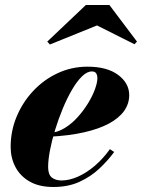

<svg xmlns="http://www.w3.org/2000/svg" viewBox="-20 -736 566 766"><path d="M193 10Q136 10 98.2 -11.8Q60.5 -33.5 41.5 -69.8Q22.5 -106 22.5 -150Q22.5 -213.5 46.5 -271Q70.5 -328.5 112.8 -373.5Q155 -418.5 210.5 -444.2Q266 -470 329 -470Q407.5 -470 451.5 -437Q495.5 -404 495.5 -356.5Q495.5 -322 475 -293.2Q454.5 -264.5 414.5 -243Q374.5 -221.5 315 -208Q255.5 -194.5 176.5 -190.5V-205.5Q208.5 -207 237.5 -224.8Q266.5 -242.5 290.2 -269Q314 -295.5 331.8 -324.8Q349.5 -354 359 -380.5Q368.5 -407 368.5 -424Q368.5 -435.5 363.8 -443.2Q359 -451 346.5 -451Q327 -451 306.8 -431Q286.5 -411 267 -377.5Q247.5 -344 230.5 -303Q213.5 -262 200.2 -219Q187 -176 179.5 -137Q172 -98 172 -70Q172 -39.5 186.8 -27.8Q201.5 -16 225.5 -16Q256.5 -16 291 -31.2Q325.5 -46.5 358.5 -74.8Q391.5 -103 418.5 -141L435.5 -129.5Q410.5 -95.5 376.5 -63.5Q342.5 -31.5 297.5 -10.8Q252.5 10 193 10ZM179 -558.5 168.5 -570 322.5 -716H416.5L526.5 -570L516.5 -559.5L367 -634.5Z"/></svg>

Font: Bodoni Moda ExtraBold
Style: Italic
Weight: 800
Italic angle: -13°
Version: Version 2.005